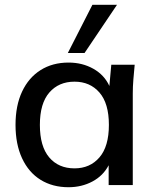

<svg xmlns="http://www.w3.org/2000/svg" viewBox="-20 -775 649 804"><path d="M267 9Q200 9 150 -22Q100 -53 72.5 -112Q45 -171 45 -252Q45 -333 72.5 -391.5Q100 -450 150 -481.5Q200 -513 267 -513Q325 -513 371 -487Q417 -461 438 -415L446 -504H544Q541 -473 538.5 -442.5Q536 -412 536 -383V0H435V-83Q412 -39 367 -15Q322 9 267 9ZM292 -70Q357 -70 396.5 -116Q436 -162 436 -252Q436 -342 396.5 -387.5Q357 -433 292 -433Q226 -433 186.5 -387.5Q147 -342 147 -252Q147 -162 186 -116Q225 -70 292 -70ZM264 -553 367 -755H470L334 -553Z"/></svg>

Font: Mulish SemiBold
Style: Regular
Weight: 600
Designer: Vernon Adams
Foundry: Vernon Adams
Version: Version 3.603; ttfautohint (v1.8.3)